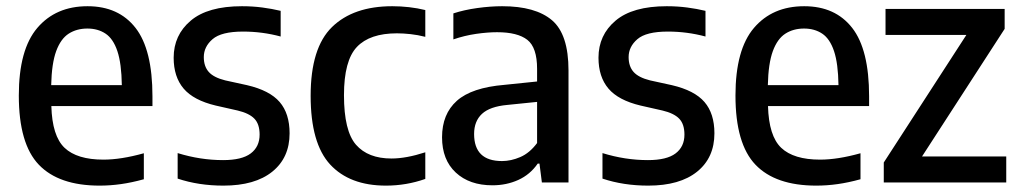

<svg xmlns="http://www.w3.org/2000/svg" viewBox="-20 -572 3198 602"><path d="M292.5 10Q164.5 10 101.8 -55.5Q39 -121 39 -272.5Q39 -416.5 97 -484.5Q155 -552.5 254.5 -552.5Q352 -552.5 405 -484.5Q458 -416.5 458 -270V-239.5H141Q143.5 -145.5 182.5 -108.5Q221.5 -71.5 304.5 -71.5Q359.5 -71.5 431 -91.5V-10Q393 0.5 359.5 5.2Q326 10 292.5 10ZM254 -482.5Q220.5 -482.5 195.5 -466.5Q170.5 -450.5 156.2 -411.8Q142 -373 140.5 -305H362Q361 -373 348 -411.8Q335 -450.5 311 -466.5Q287 -482.5 254 -482.5Z M680.5 10Q602.5 10 537 -12V-92Q608 -70 679.5 -70Q738.5 -70 766.2 -91Q794 -112 794 -150Q794 -183 777.5 -200Q761 -217 725 -225.5L656.5 -241Q587 -257.5 555.8 -294.2Q524.5 -331 524.5 -391Q524.5 -462 578 -507.2Q631.5 -552.5 738.5 -552.5Q772 -552.5 802.5 -548.5Q833 -544.5 860 -538V-457.5Q802.5 -473 742 -473Q674 -473 646.5 -449.2Q619 -425.5 619 -393Q619 -364 634.5 -346.5Q650 -329 686 -320L754.5 -305Q825.5 -288.5 856.8 -252.2Q888 -216 888 -154Q888 -77.5 833.8 -33.8Q779.5 10 680.5 10Z M1190 10Q1076.5 10 1015.2 -56.2Q954 -122.5 954 -271.5Q954 -422 1021 -487.2Q1088 -552.5 1210 -552.5Q1236.5 -552.5 1262.8 -549.5Q1289 -546.5 1313.5 -540.5V-456.5Q1290 -462.5 1267.2 -465Q1244.5 -467.5 1224.5 -467.5Q1139.5 -467.5 1099 -424.8Q1058.5 -382 1058.5 -273.5Q1058.5 -161.5 1096.2 -118.2Q1134 -75 1207.5 -75Q1253.5 -75 1313.5 -94.5V-11Q1254 10 1190 10Z M1524 9Q1452 9 1409 -31Q1366 -71 1366 -141.5Q1366 -214.5 1412.5 -256Q1459 -297.5 1562 -306L1664 -316.5V-356Q1664 -423 1633.5 -447Q1603 -471 1538.5 -471Q1509 -471 1472.8 -465.8Q1436.5 -460.5 1401.5 -448.5V-530Q1435 -541 1476.5 -546.8Q1518 -552.5 1554.5 -552.5Q1659 -552.5 1710.8 -508.5Q1762.5 -464.5 1762.5 -351V0H1679L1671.5 -59H1666Q1642 -24.5 1605 -7.8Q1568 9 1524 9ZM1466.5 -152Q1466.5 -67 1554 -67Q1582 -67 1611.2 -79.5Q1640.5 -92 1664 -123.5V-252.5L1570.5 -243Q1516 -238 1491.2 -215Q1466.5 -192 1466.5 -152Z M2012.5 10Q1934.5 10 1869 -12V-92Q1940 -70 2011.5 -70Q2070.5 -70 2098.2 -91Q2126 -112 2126 -150Q2126 -183 2109.5 -200Q2093 -217 2057 -225.5L1988.5 -241Q1919 -257.5 1887.8 -294.2Q1856.5 -331 1856.5 -391Q1856.5 -462 1910 -507.2Q1963.5 -552.5 2070.5 -552.5Q2104 -552.5 2134.5 -548.5Q2165 -544.5 2192 -538V-457.5Q2134.5 -473 2074 -473Q2006 -473 1978.5 -449.2Q1951 -425.5 1951 -393Q1951 -364 1966.5 -346.5Q1982 -329 2018 -320L2086.5 -305Q2157.5 -288.5 2188.8 -252.2Q2220 -216 2220 -154Q2220 -77.5 2165.8 -33.8Q2111.5 10 2012.5 10Z M2539.5 10Q2411.5 10 2348.8 -55.5Q2286 -121 2286 -272.5Q2286 -416.5 2344 -484.5Q2402 -552.5 2501.5 -552.5Q2599 -552.5 2652 -484.5Q2705 -416.5 2705 -270V-239.5H2388Q2390.5 -145.5 2429.5 -108.5Q2468.5 -71.5 2551.5 -71.5Q2606.5 -71.5 2678 -91.5V-10Q2640 0.5 2606.5 5.2Q2573 10 2539.5 10ZM2501 -482.5Q2467.5 -482.5 2442.5 -466.5Q2417.5 -450.5 2403.2 -411.8Q2389 -373 2387.5 -305H2609Q2608 -373 2595 -411.8Q2582 -450.5 2558 -466.5Q2534 -482.5 2501 -482.5Z M2751 0V-62.5L3010 -462.5H2756.5V-544H3130V-481.5L2871 -81.5H3135V0Z"/></svg>

Font: Encode Sans SmCnd Md
Style: Regular
Weight: 500
Width: 4
Designer: Multiple Designers
Foundry: Impallari Type
Version: Version 3.002; ttfautohint (v1.8.3) -l 8 -r 50 -G 200 -x 14 